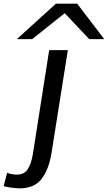

<svg xmlns="http://www.w3.org/2000/svg" viewBox="-112 -810 590 1050"><path d="M259 -536 170 25Q155 118 115 169Q75 220 -5 220Q-17 220 -44 217Q-71 214 -92 208L-73 135Q-58 141 -44 143Q-30 145 -20 145Q20 145 39.5 115.5Q59 86 68 31L157 -536ZM-20 -596 194 -790H310L458 -596H376L242 -738L64 -596Z"/></svg>

Font: Georama ExtraExtended
Style: Italic
Weight: 400
Width: 8
Italic angle: -9°
Designer: Jean-Baptiste Levee
Foundry: Production Type
Version: Version 1.000